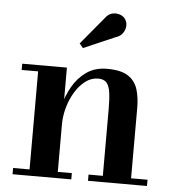

<svg xmlns="http://www.w3.org/2000/svg" viewBox="-51 -748 722 796"><g transform="rotate(5 310.0 -350.5)"><path d="M216.5 -460V-26H275V0H30.5V-26H99V-434H30.5V-460ZM521.5 -319.5V-26H590V0H344.5V-26H404V-303Q404 -345 400.2 -372.2Q396.5 -399.5 385 -412.8Q373.5 -426 350 -426Q321 -426 296.5 -407.2Q272 -388.5 254 -358.5Q236 -328.5 226.2 -293.2Q216.5 -258 216.5 -224L198 -223Q198 -257 208 -299.2Q218 -341.5 239.8 -380.2Q261.5 -419 297 -444.2Q332.5 -469.5 383.5 -469.5Q441 -469.5 470.5 -450.2Q500 -431 510.8 -397Q521.5 -363 521.5 -319.5ZM275.5 -546.5 260.5 -564.5 354.5 -677.5Q368 -696 385 -699.8Q402 -703.5 417.2 -697.8Q432.5 -692 439.5 -680.5Q448 -667.5 446.5 -651.5Q445 -635.5 435.2 -622.2Q425.5 -609 407.5 -603.5Z"/></g></svg>

Font: Bodoni Moda 9pt SemiBold
Style: Regular
Weight: 600
Designer: Owen Earl
Foundry: indestructible type
Version: Version 2.005